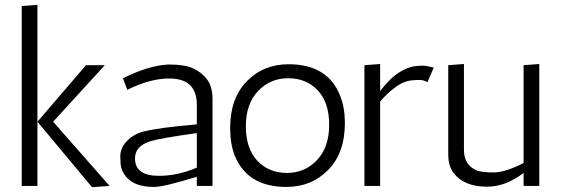

<svg xmlns="http://www.w3.org/2000/svg" viewBox="-20 -770 2323 795"><path d="M135 0H70V-745L135 -750ZM336 -500H414L200 -266L434 0L361 5L135 -266Z M489 -446Q598 -500 680 -503Q745 -503 780.5 -486.5Q816 -470 838 -440.5Q860 -411 860 -358V0H795V-38Q658 4 619 4Q617 4 616 4Q526 4 493 -51Q481 -71 479.5 -90Q478 -109 478 -122Q478 -158 506 -186.5Q534 -215 573 -225Q639 -242 795 -255V-336Q795 -445 681 -445Q601 -445 507 -398ZM539 -114Q539 -42 638 -42Q717 -42 795 -76V-219Q639 -197 602 -185Q539 -165 539 -114Z M951 -128Q933 -176 933 -240Q933 -363 1002 -433.5Q1071 -504 1175 -504Q1338 -504 1389 -372Q1408 -324 1408 -260Q1408 -137 1339 -66.5Q1270 4 1166 4Q1003 4 951 -128ZM998 -247Q998 -155 1045.5 -104.5Q1093 -54 1168 -54Q1243 -54 1293 -107.5Q1343 -161 1343 -253Q1343 -345 1296 -395.5Q1249 -446 1173.5 -446Q1098 -446 1048 -392.5Q998 -339 998 -247Z M1750 -430Q1734 -439 1716 -439Q1698 -439 1696 -438Q1658 -438 1619.5 -410.5Q1581 -383 1554 -349V0H1489V-500L1554 -505V-393Q1591 -440 1617 -459Q1665 -495 1709 -497Q1715 -498 1731 -498Q1747 -498 1776 -490Z M1954 -64Q1976 -56 2024 -56Q2072 -56 2148 -95V-500L2213 -505V0H2148V-54Q2074 3 1997 3Q1901 3 1858 -54Q1836 -82 1836 -132V-500L1901 -505V-149Q1901 -87 1954 -64Z"/></svg>

Font: Antic
Style: Regular
Weight: 400
Version: Version 1.0002